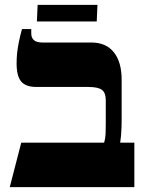

<svg xmlns="http://www.w3.org/2000/svg" viewBox="-20 -766 601 786"><path d="M20 0 67 -182H406Q409 -191 410.5 -201Q412 -211 412.5 -225.5Q413 -240 413 -262V-355Q413 -386 397.5 -398Q382 -410 341 -410H129Q86 -410 67 -432Q48 -454 48 -506Q48 -529 50 -548Q52 -567 56.5 -590.5Q61 -614 70 -647H108V-629Q108 -611 119 -601.5Q130 -592 154 -592H354Q414 -592 446 -552Q478 -512 478 -440V-278Q478 -262 477.5 -244.5Q477 -227 475.5 -211Q474 -195 472 -182H530V0ZM131 -678 134 -746H379L376 -678Z"/></svg>

Font: Noto Serif Hebrew ExtraBold
Style: Regular
Weight: 800
Version: Version 2.003